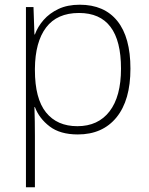

<svg xmlns="http://www.w3.org/2000/svg" viewBox="-20 -560 630 814"><path d="M318 -540Q422 -540 477.5 -471Q533 -402 533 -269Q533 -135 474 -62.5Q415 10 310 10Q235 10 190.5 -24Q146 -58 128 -106H126Q127 -76 127.5 -44.5Q128 -13 128 16V234H90V-530H122L126 -414H128Q140 -447 165 -475.5Q190 -504 228 -522Q266 -540 318 -540ZM315 -505Q222 -505 175.5 -443.5Q129 -382 128 -269V-263Q128 -142 175 -83.5Q222 -25 308 -25Q396 -25 444.5 -88Q493 -151 493 -269Q493 -505 315 -505Z"/></svg>

Font: Noto Sans Devanagari ExtraLight
Style: Regular
Weight: 200
Designer: Jelle Bosma - Monotype Design Team
Foundry: Monotype Imaging Inc.
Version: Version 2.004; ttfautohint (v1.8.4.7-5d5b)